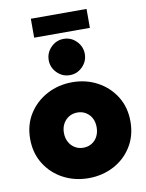

<svg xmlns="http://www.w3.org/2000/svg" viewBox="-99 -988 815 1069"><g transform="rotate(-10 308.5 -453.0)"><path d="M315 12Q237 12 172.5 -22Q108 -56 69.5 -117.5Q31 -179 31 -259Q31 -339 69.5 -400Q108 -461 173 -495.5Q238 -530 316 -530Q394 -530 458 -495.5Q522 -461 560 -400Q598 -339 598 -259Q598 -179 560 -117.5Q522 -56 457.5 -22Q393 12 315 12ZM315 -160Q342 -160 363 -173Q384 -186 395.5 -208.5Q407 -231 407 -260Q407 -289 395.5 -311Q384 -333 363 -346Q342 -359 315 -359Q288 -359 267 -346Q246 -333 234 -311Q222 -289 222 -260Q222 -231 234 -208.5Q246 -186 267 -173Q288 -160 315 -160ZM311 -571Q269 -571 239 -601.5Q209 -632 209 -673Q209 -715 239 -745.5Q269 -776 311 -776Q353 -776 383 -745.5Q413 -715 413 -673Q413 -632 383 -601.5Q353 -571 311 -571ZM151 -811V-918H466V-811Z"/></g></svg>

Font: MuseoModerno Thin Black
Style: Regular
Weight: 900
Version: Version 1.002